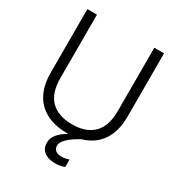

<svg xmlns="http://www.w3.org/2000/svg" viewBox="-216 -852 1098 1195"><g transform="rotate(30 333.5 -254.0)"><path d="M58 -265V-720H127V-265Q127 -156 180.5 -103.5Q234 -51 333 -51Q432 -51 485.5 -103.5Q539 -156 539 -265V-720H609V-265Q609 -158 562.5 -91Q516 -24 430 0Q319 62 319 109Q319 133 334.5 144.5Q350 156 377 156Q404 156 430 146V200Q399 212 362 212Q313 212 284 189.5Q255 167 255 125Q255 91 279.5 62.5Q304 34 344 12H333Q203 12 130.5 -59Q58 -130 58 -265Z"/></g></svg>

Font: Aspekta 300
Style: Regular
Weight: 300
Designer: Ivo Dolenc
Version: Version 2.000